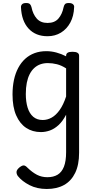

<svg xmlns="http://www.w3.org/2000/svg" viewBox="-20 -858 638 1272"><path d="M290 394Q225 394 175.5 368.5Q126 343 98 308Q89 295 89.5 281Q90 267 109 251Q127 237 138 238Q149 239 162 253Q194 284 225 300Q256 316 294 316Q334 316 361.5 299.5Q389 283 403.5 246.5Q418 210 418 150V-98Q395 -54 367.5 -29Q340 -4 310.5 6.5Q281 17 251 17Q195 17 153 -11Q111 -39 87 -94Q63 -149 63 -232Q63 -284 72.5 -328.5Q82 -373 101 -408.5Q120 -444 147 -468.5Q174 -493 209 -506Q244 -519 287 -519Q320 -519 353.5 -510Q387 -501 418 -485V-489Q418 -502 428 -508.5Q438 -515 460 -515Q482 -515 493 -508.5Q504 -502 504 -489V154Q504 234 478 287.5Q452 341 404.5 367.5Q357 394 290 394ZM263 -63Q294 -63 322.5 -79Q351 -95 375.5 -129.5Q400 -164 418 -219V-405Q387 -425 357 -432.5Q327 -440 297 -440Q270 -440 247.5 -432Q225 -424 207 -407.5Q189 -391 176.5 -366.5Q164 -342 157.5 -309.5Q151 -277 151 -235Q151 -184 163 -145Q175 -106 200 -84.5Q225 -63 263 -63ZM295 -618Q216 -618 169.5 -668.5Q123 -719 119 -809Q118 -821 126 -829.5Q134 -838 153 -838Q172 -838 179 -830Q186 -822 189 -809Q198 -764 223.5 -735Q249 -706 295 -706Q342 -706 367 -735Q392 -764 401 -809Q404 -823 410.5 -830.5Q417 -838 436 -838Q455 -838 464 -829.5Q473 -821 471 -809Q469 -752 446 -709Q423 -666 384 -642Q345 -618 295 -618Z"/></svg>

Font: Playwrite GB J
Style: Regular
Weight: 400
Designer: Veronika Burian, José Scaglione
Foundry: TypeTogether
Version: Version 1.002